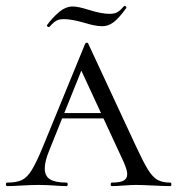

<svg xmlns="http://www.w3.org/2000/svg" viewBox="-22 -632 602 652"><path d="M189 -248H371L378 -230H173ZM556 0Q538 0 498 -2Q458 -4 440 -4Q424 -4 398 -2Q372 0 358 0Q354 0 354 -6Q354 -12 358 -12Q385 -12 397.5 -18.5Q410 -25 410 -41Q410 -55 397 -84L245 -412L271 -434L146 -123Q130 -85 130 -60Q130 -34 148 -23Q166 -12 203 -12Q208 -12 208 -6Q208 0 203 0Q188 0 162 -2Q134 -4 110 -4Q85 -4 51 -2Q21 0 3 0Q-2 0 -2 -6Q-2 -12 3 -12Q34 -12 52 -20.5Q70 -29 85.5 -54Q101 -79 123 -132L267 -483Q269 -487 273 -487Q277 -487 278 -483L439 -137Q465 -81 480.5 -56Q496 -31 512.5 -21.5Q529 -12 556 -12Q560 -12 560 -6Q560 0 556 0ZM400 -612H401Q404 -612 406 -609.5Q408 -607 407 -605Q381 -569 363 -556Q345 -543 326 -543Q311 -543 295 -546.5Q279 -550 263 -555Q221 -567 195 -567Q179 -567 170 -562Q161 -557 154.5 -550Q148 -543 145 -540H144Q141 -540 138.5 -542.5Q136 -545 138 -547Q155 -571 178 -590.5Q201 -610 225 -610Q243 -610 278 -599Q322 -585 350 -585Q368 -585 378 -591.5Q388 -598 400 -612Z"/></svg>

Font: Cormorant SC
Style: Regular
Weight: 400
Designer: Christian Thalmann (Catharsis Fonts)
Foundry: Catharsis Fonts
Version: Version 4.000